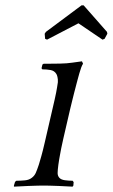

<svg xmlns="http://www.w3.org/2000/svg" viewBox="-20 -693 421 717"><path d="M251.1 4 254 0 255 -13 251.2 -18C241.2 -18 231.5 -18.7 222.1 -20C212.8 -21.3 206 -24.3 201.7 -29C197.4 -33.7 195.3 -39.5 195.2 -46.5C195.2 -53.5 196.1 -64 198 -78C198.9 -84.7 199.8 -90.8 200.8 -96.5C201.8 -102.2 202.8 -108.3 204.1 -115C205.3 -121.7 206.8 -129.7 208.6 -139C210.4 -148.3 213 -160.3 216.4 -175L242.3 -287C245.6 -301.7 248.6 -313.7 251.1 -323C253.6 -332.3 255.6 -340.3 257.1 -347C258.7 -353.7 260.2 -359.5 261.7 -364.5C263.1 -369.5 264.5 -374.7 265.7 -380C266.7 -384 268.1 -389.7 270.2 -397C272.2 -404.3 274.2 -411.8 276.4 -419.5C278.5 -427.2 280.8 -434.3 283.3 -441C285.9 -447.7 288.1 -452.3 290.1 -455L286.1 -464L250 -459C236.8 -457 221.6 -455.8 204.2 -455.5C186.8 -455.2 172.4 -455 161.1 -455H143.1L138.4 -452L135.1 -438L138.2 -434C148.9 -434 159 -433.2 168.6 -431.5C178.2 -429.8 185.5 -425 190.3 -417C191.8 -415 193.3 -411.2 194.6 -405.5C196 -399.8 196.5 -393.3 196.1 -386C195.2 -379.3 194.3 -373 193.2 -367C192.2 -361 191 -354.3 189.6 -347C188.3 -339.7 186.5 -331.2 184.2 -321.5L176 -286L147.6 -163C142.1 -139 137.7 -121.5 134.5 -110.5C131.3 -99.5 128.1 -88.7 125 -78C120.6 -64.7 116.7 -54.3 113.4 -47C110 -39.7 105.1 -33.7 98.7 -29C92.1 -23.7 83.6 -20.5 73 -19.5C62.4 -18.5 51.8 -18 41.2 -18L36.2 -14L32 0L32.1 4C36.8 4 44 3.7 53.8 3C63.6 2.3 73.8 1.8 84.2 1.5C94.6 1.2 104.6 0.8 114.4 0.5C124.1 0.2 131.3 0 136 0H150C154.7 0 161.6 0.2 170.9 0.5C180.1 0.8 190.1 1.2 200.7 1.5C211.3 1.8 221.1 2.3 230.3 3C239.5 3.7 246.4 4 251.1 4ZM292.4 -673H284.4L151.5 -574L146.9 -567L148.5 -548L155.8 -545L272.9 -606L362.8 -545L370.5 -548L380.9 -567L379.5 -574Z"/></svg>

Font: Quattrocento
Style: Italic
Weight: 400
Italic angle: -13°
Designer: Pablo Impallari
Foundry: Pablo Impallari, Igino Marini, Branda Gallo
Version: Version 2.000